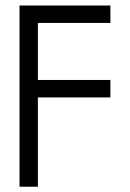

<svg xmlns="http://www.w3.org/2000/svg" viewBox="-20 -708 484 715"><path d="M391.1 -345.2H121.1V-12.7H52.7V-687.5H391.1V-622.6H121.1V-410.2H391.1Z"/></svg>

Font: Kawthoolei
Style: Regular
Weight: 400
Designer: Moe Zed
Foundry: Moe Zed
Version: Version 1.000;July 10, 2024;FontCreator 14.0.0.2901 32-bit